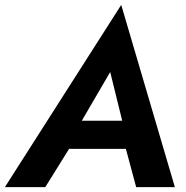

<svg xmlns="http://www.w3.org/2000/svg" viewBox="-50 -764 761 784"><path d="M232 -156H464L506 0H664L445 -744L-30 0H135ZM284 -271 400 -470 449 -271Z"/></svg>

Font: Jost* 600 Semi Italic
Style: Italic
Weight: 600
Italic angle: -10°
Version: Version 3.200; ttfautohint (v0.97) -l 8 -r 50 -G 200 -x 14 -